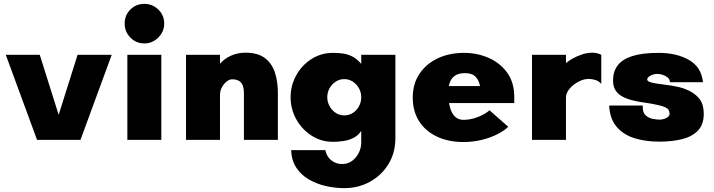

<svg xmlns="http://www.w3.org/2000/svg" viewBox="-20 -725 3698 995"><path d="M172 0 10 -441H186L284 -130L382 -441H559L397 0Z M640 0V-441H816V0ZM728 -500Q685 -500 655.5 -530.5Q626 -561 626 -603Q626 -646 655.5 -675.5Q685 -705 728 -705Q770 -705 800.5 -675.5Q831 -646 831 -603Q831 -561 800.5 -530.5Q770 -500 728 -500Z M944 0V-441H1120V-395Q1143 -421 1177 -436.5Q1211 -452 1253 -452Q1315 -452 1351.5 -425Q1388 -398 1404 -351Q1420 -304 1420 -242V0H1244V-242Q1244 -268 1237 -284Q1230 -300 1216.5 -307Q1203 -314 1182 -314Q1169 -314 1154.5 -302.5Q1140 -291 1130 -272.5Q1120 -254 1120 -232V0Z M1764 250Q1718 250 1670.5 239.5Q1623 229 1582.5 206Q1542 183 1516.5 145.5Q1491 108 1489 53H1666Q1673 87 1697 106Q1721 125 1753 125Q1783 125 1805 108.5Q1827 92 1839.5 66.5Q1852 41 1852 14V-47Q1837 -23 1812 -10.5Q1787 2 1758.5 6Q1730 10 1706 10Q1644 10 1594 -22.5Q1544 -55 1515 -107.5Q1486 -160 1486 -221Q1486 -282 1515 -334.5Q1544 -387 1594 -419Q1644 -451 1706 -451Q1730 -451 1754.5 -448Q1779 -445 1803.5 -433.5Q1828 -422 1852 -394V-441H2029V-9Q2029 67 1993 125.5Q1957 184 1897 217Q1837 250 1764 250ZM1764 -127Q1789 -127 1809 -140Q1829 -153 1840.5 -174.5Q1852 -196 1852 -221Q1852 -246 1840.5 -267Q1829 -288 1809 -301.5Q1789 -315 1764 -315Q1739 -315 1719 -301.5Q1699 -288 1687.5 -267Q1676 -246 1676 -221Q1676 -197 1687.5 -175.5Q1699 -154 1719 -140.5Q1739 -127 1764 -127Z M2382 11Q2303 11 2243.5 -17.5Q2184 -46 2151.5 -97.5Q2119 -149 2119 -219Q2119 -290 2153.5 -342Q2188 -394 2248 -422.5Q2308 -451 2385 -451Q2454 -451 2513.5 -424.5Q2573 -398 2609 -347.5Q2645 -297 2645 -223V-191H2277V-279H2468Q2460 -314 2442 -330Q2424 -346 2389 -346Q2357 -346 2338 -333Q2319 -320 2311 -297.5Q2303 -275 2303 -245Q2303 -202 2311.5 -170Q2320 -138 2337.5 -121Q2355 -104 2381 -104Q2412 -104 2440.5 -113Q2469 -122 2489.5 -134Q2510 -146 2516 -154L2614 -68Q2595 -49 2559.5 -30.5Q2524 -12 2478 -0.5Q2432 11 2382 11Z M2737 0V-441H2913V-398Q2924 -408 2945.5 -420.5Q2967 -433 2995 -442.5Q3023 -452 3051 -452Q3060 -452 3074 -449Q3088 -446 3096 -441V-290Q3085 -304 3067 -310Q3049 -316 3031 -316Q3005 -316 2977.5 -301.5Q2950 -287 2931.5 -265Q2913 -243 2913 -220V0Z M3395 9Q3325 9 3267.5 -9Q3210 -27 3175 -68.5Q3140 -110 3137 -178H3311Q3309 -144 3325 -128.5Q3341 -113 3363 -109Q3385 -105 3398 -105Q3416 -105 3433 -113.5Q3450 -122 3450 -136Q3450 -158 3430.5 -167.5Q3411 -177 3384 -182Q3353 -189 3318 -193.5Q3283 -198 3250 -207Q3217 -216 3192 -233Q3176 -245 3166.5 -263Q3157 -281 3157 -309Q3157 -354 3181 -386Q3205 -418 3257 -434.5Q3309 -451 3392 -451Q3487 -451 3551 -414Q3615 -377 3623 -299H3452Q3451 -315 3439.5 -324Q3428 -333 3413.5 -337.5Q3399 -342 3387 -342Q3368 -342 3351 -333Q3334 -324 3334 -313Q3334 -303 3355.5 -297.5Q3377 -292 3411 -288Q3435 -285 3457.5 -281.5Q3480 -278 3501.5 -273Q3523 -268 3544 -258Q3578 -244 3602.5 -215.5Q3627 -187 3627 -134Q3627 -81 3598 -49.5Q3569 -18 3517 -4.5Q3465 9 3395 9Z"/></svg>

Font: Teachers ExtraBold
Style: Regular
Weight: 800
Designer: Alfredo Marco Pradil, Chank Diesel
Version: Version 1.001